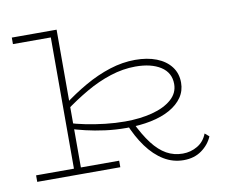

<svg xmlns="http://www.w3.org/2000/svg" viewBox="-77 -783 1069 899"><g transform="rotate(-10 457.0 -333.5)"><path d="M489 -176Q437 -176 388 -182.5Q339 -189 297 -199Q255 -209 224 -219L226 -246Q257 -236 301 -227Q345 -218 393.5 -212.5Q442 -207 488 -207Q559 -207 617 -222Q675 -237 709.5 -267Q744 -297 744 -340Q744 -394 699 -423Q654 -452 579 -452Q520 -452 459.5 -432.5Q399 -413 340.5 -379Q282 -345 227 -304V-334Q282 -376 341.5 -410Q401 -444 462 -463.5Q523 -483 583 -483Q641 -483 684.5 -466Q728 -449 752.5 -417Q777 -385 777 -341Q777 -302 756 -271.5Q735 -241 697 -219.5Q659 -198 606 -187Q553 -176 489 -176ZM33 0V-31H428V0ZM213 0V-686H246V0ZM33 -655V-686H246V-655ZM727 19Q676 19 632.5 -7.5Q589 -34 553.5 -82.5Q518 -131 491 -198H522Q553 -133 584.5 -92Q616 -51 651 -31.5Q686 -12 728 -12Q766 -12 798 -31Q830 -50 844 -87L864 -70Q848 -32 812.5 -6.5Q777 19 727 19Z"/></g></svg>

Font: BioRhyme SemiExpanded ExtraLight
Style: Regular
Weight: 250
Width: 6
Designer: Aoife Mooney
Foundry: Aoife Mooney Type
Version: Version 1.600;gftools[0.9.33]